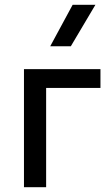

<svg xmlns="http://www.w3.org/2000/svg" viewBox="-20 -777 464 797"><path d="M79.5 0V-490H397V-412H171.5V0ZM188.5 -585 281.5 -757H376L274 -585Z"/></svg>

Font: Geologica Light
Style: Regular
Weight: 300
Designer: Sindre Bremnes, Frode Helland
Foundry: Monokrom Skriftforlag AS
Version: Version 1.010; ttfautohint (v1.8.4.7-5d5b);gftools[0.9.28]